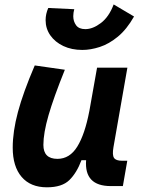

<svg xmlns="http://www.w3.org/2000/svg" viewBox="-20 -816 626 847"><path d="M187 10.3Q114.7 10.3 75.4 -35.6Q36.1 -81.5 36.1 -164.6Q36.1 -235.8 59.1 -321.8Q82 -407.7 133.3 -527.3L266.1 -508.3Q216.8 -386.2 194.1 -307.6Q171.4 -229 171.4 -176.8Q171.4 -115.2 233.4 -115.2Q287.6 -115.2 321 -169.4Q354.5 -223.6 374 -325.7V-325.2L408.2 -517.6H542L480.5 -166.5Q474.6 -132.3 482.9 -119.6Q491.2 -106.9 518.1 -106.9H541.5L522 4.9H468.8Q351.1 4.9 359.9 -109.4H339.4Q318.4 -53.2 285.9 -21.5Q253.4 10.3 187 10.3ZM343.3 -595.7Q295.9 -595.7 259.3 -613Q222.7 -630.4 201.9 -660.2Q181.2 -689.9 181.2 -727.1Q181.2 -754.4 192.9 -780.8L307.6 -775.4Q305.7 -767.6 304.4 -760.3Q303.2 -752.9 303.2 -744.6Q303.2 -721.7 315.7 -704.6Q328.1 -687.5 356.4 -687.5Q389.6 -687.5 425.3 -714.6Q460.9 -741.7 481.4 -796.4L571.3 -743.2Q539.1 -686.5 500 -654.3Q460.9 -622.1 420.4 -608.9Q379.9 -595.7 343.3 -595.7Z"/></svg>

Font: Cascadia Mono
Style: Bold Italic
Weight: 700
Italic angle: -10°
Monospace: yes
Designer: Aaron Bell
Foundry: Saja Typeworks
Version: Version 2404.023; ttfautohint (v1.8.4)